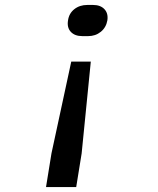

<svg xmlns="http://www.w3.org/2000/svg" viewBox="-20 -576 640 776"><path d="M313 -430Q282 -430 266 -447.5Q250 -465 255 -494Q259 -522 280.5 -539Q302 -556 333 -556H356Q386 -556 402 -539Q418 -522 414 -494Q409 -465 387.5 -447.5Q366 -430 336 -430ZM166 180 188 44 268 -327H347L310 44L288 180Z"/></svg>

Font: NKDuy Mono SemiBold
Style: Italic
Weight: 600
Italic angle: -9°
Monospace: yes
Designer: NKDuy
Foundry: NKDuy
Version: Version 2.251; ttfautohint (v1.8.4.7-5d5b)